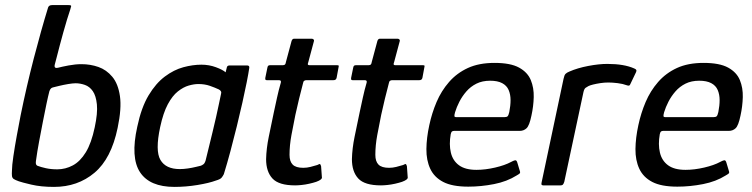

<svg xmlns="http://www.w3.org/2000/svg" viewBox="-20 -728 2955 754"><path d="M192 6Q141 6 103 -3Q65 -12 54 -16Q40 -21 34 -25Q28 -29 27 -37Q26 -45 27 -59Q27 -77 32.5 -114.5Q38 -152 46 -195.5Q54 -239 61 -275Q84 -388 112.5 -498Q141 -608 169 -699Q171 -704 175 -706Q179 -708 185 -708H249Q260 -708 259.5 -704Q259 -700 256 -691Q250 -674 243 -650.5Q236 -627 228.5 -600.5Q221 -574 214.5 -549Q208 -524 203 -504.5Q198 -485 195 -474Q193 -465 197 -462.5Q201 -460 208 -462Q223 -466 249.5 -471Q276 -476 300 -476Q335 -476 366.5 -465Q398 -454 421 -426.5Q444 -399 451 -350.5Q458 -302 442 -226Q417 -105 351 -49.5Q285 6 192 6ZM205 -63Q237 -63 266 -78.5Q295 -94 317 -130Q339 -166 352 -228Q364 -284 360.5 -318Q357 -352 344.5 -370Q332 -388 313.5 -394.5Q295 -401 277 -401Q266 -401 248 -398Q230 -395 213.5 -391Q197 -387 189 -385Q184 -384 180.5 -381Q177 -378 174 -370Q169 -351 162.5 -320Q156 -289 148.5 -250.5Q141 -212 133.5 -172Q126 -132 121 -95Q120 -87 121.5 -83Q123 -79 127 -77Q140 -72 160 -67.5Q180 -63 205 -63Z M665 6Q568 6 530 -51.5Q492 -109 519 -230Q535 -306 563.5 -353.5Q592 -401 627.5 -427.5Q663 -454 700 -464Q737 -474 771 -474Q801 -474 828 -464Q855 -454 866 -444L871 -464Q872 -468 875 -469.5Q878 -471 882 -471H950Q960 -471 959 -462Q956 -441 949 -405.5Q942 -370 932 -325.5Q922 -281 910 -232Q898 -183 885 -134.5Q872 -86 859 -44Q855 -36 850 -30Q845 -24 828 -19Q801 -9 755.5 -1.5Q710 6 665 6ZM686 -64Q701 -64 718 -66.5Q735 -69 749 -72.5Q763 -76 768 -77Q774 -79 779 -83Q784 -87 787 -96Q793 -120 800 -149Q807 -178 814.5 -208.5Q822 -239 828.5 -268Q835 -297 840 -321Q845 -345 848 -359Q850 -365 847.5 -369.5Q845 -374 839 -377Q824 -384 804 -391Q784 -398 759 -398Q742 -398 721 -392Q700 -386 678.5 -369Q657 -352 639 -318.5Q621 -285 609 -229Q589 -136 610 -100Q631 -64 686 -64Z M1139 0Q1075 0 1050 -27Q1025 -54 1025 -103Q1026 -145 1035.5 -191Q1045 -237 1055 -285Q1062 -317 1068 -345Q1074 -373 1083 -404Q1085 -413 1076 -413H1029Q1024 -413 1022.5 -415Q1021 -417 1022 -423L1030 -462Q1031 -468 1033.5 -470Q1036 -472 1042 -472H1091Q1097 -472 1099.5 -475Q1102 -478 1103 -485L1125 -567Q1128 -576 1135 -576H1204Q1208 -576 1211 -573.5Q1214 -571 1213 -567L1191 -485Q1188 -477 1189 -474.5Q1190 -472 1195 -472H1302Q1309 -472 1310 -470.5Q1311 -469 1309 -461L1302 -423Q1301 -418 1298 -415.5Q1295 -413 1288 -413H1182Q1178 -413 1174.5 -410.5Q1171 -408 1170 -401Q1162 -371 1154.5 -340Q1147 -309 1140 -277Q1132 -238 1124.5 -197.5Q1117 -157 1117 -120Q1117 -94 1129.5 -81.5Q1142 -69 1171 -69Q1185 -69 1199 -72.5Q1213 -76 1226 -80Q1235 -85 1237 -83.5Q1239 -82 1241 -75L1244 -33Q1247 -23 1222 -14Q1210 -10 1194.5 -6.5Q1179 -3 1164 -1.5Q1149 0 1139 0Z M1476 0Q1412 0 1387 -27Q1362 -54 1362 -103Q1363 -145 1372.5 -191Q1382 -237 1392 -285Q1399 -317 1405 -345Q1411 -373 1420 -404Q1422 -413 1413 -413H1366Q1361 -413 1359.5 -415Q1358 -417 1359 -423L1367 -462Q1368 -468 1370.5 -470Q1373 -472 1379 -472H1428Q1434 -472 1436.5 -475Q1439 -478 1440 -485L1462 -567Q1465 -576 1472 -576H1541Q1545 -576 1548 -573.5Q1551 -571 1550 -567L1528 -485Q1525 -477 1526 -474.5Q1527 -472 1532 -472H1639Q1646 -472 1647 -470.5Q1648 -469 1646 -461L1639 -423Q1638 -418 1635 -415.5Q1632 -413 1625 -413H1519Q1515 -413 1511.5 -410.5Q1508 -408 1507 -401Q1499 -371 1491.5 -340Q1484 -309 1477 -277Q1469 -238 1461.5 -197.5Q1454 -157 1454 -120Q1454 -94 1466.5 -81.5Q1479 -69 1508 -69Q1522 -69 1536 -72.5Q1550 -76 1563 -80Q1572 -85 1574 -83.5Q1576 -82 1578 -75L1581 -33Q1584 -23 1559 -14Q1547 -10 1531.5 -6.5Q1516 -3 1501 -1.5Q1486 0 1476 0Z M1666 -237Q1676 -284 1694.5 -327.5Q1713 -371 1743.5 -406Q1774 -441 1817.5 -461Q1861 -481 1922 -481Q1985 -481 2018.5 -462.5Q2052 -444 2064.5 -413.5Q2077 -383 2076 -346.5Q2075 -310 2067 -274Q2059 -235 2048 -224.5Q2037 -214 2021 -214H1763Q1759 -214 1755.5 -212Q1752 -210 1750 -201Q1743 -161 1750.5 -129Q1758 -97 1782.5 -79Q1807 -61 1851 -61Q1886 -61 1924.5 -70Q1963 -79 1987 -92Q1996 -97 2002.5 -98.5Q2009 -100 2012 -88L2021 -58Q2024 -50 2021 -47Q2018 -44 2009 -39Q1971 -15 1920 -5Q1869 5 1819 5Q1756 5 1720.5 -13.5Q1685 -32 1669.5 -65.5Q1654 -99 1654.5 -143Q1655 -187 1666 -237ZM1980 -288Q1985 -313 1985 -335Q1985 -357 1977.5 -374.5Q1970 -392 1952 -401.5Q1934 -411 1905 -411Q1874 -411 1851 -399.5Q1828 -388 1811.5 -369Q1795 -350 1784 -328.5Q1773 -307 1767 -287Q1764 -276 1764.5 -272Q1765 -268 1772 -268Q1819 -268 1866.5 -268Q1914 -268 1961 -268Q1970 -268 1973.5 -271.5Q1977 -275 1980 -288Z M2365 -477Q2431 -477 2471 -459Q2478 -456 2479 -453Q2480 -450 2478 -445L2456 -399Q2454 -393 2450.5 -392Q2447 -391 2442 -393Q2426 -399 2405.5 -401.5Q2385 -404 2369 -404Q2353 -404 2337 -401.5Q2321 -399 2309 -396Q2297 -393 2291 -390Q2285 -387 2279.5 -383Q2274 -379 2271 -365L2196 -14Q2193 -5 2190 -2.5Q2187 0 2181 0H2113Q2110 0 2107.5 -2Q2105 -4 2107 -12L2193 -418Q2196 -433 2201 -438Q2206 -443 2216 -447Q2248 -461 2290 -469Q2332 -477 2365 -477Z M2487 -237Q2497 -284 2515.5 -327.5Q2534 -371 2564.5 -406Q2595 -441 2638.5 -461Q2682 -481 2743 -481Q2806 -481 2839.5 -462.5Q2873 -444 2885.5 -413.5Q2898 -383 2897 -346.5Q2896 -310 2888 -274Q2880 -235 2869 -224.5Q2858 -214 2842 -214H2584Q2580 -214 2576.5 -212Q2573 -210 2571 -201Q2564 -161 2571.5 -129Q2579 -97 2603.5 -79Q2628 -61 2672 -61Q2707 -61 2745.5 -70Q2784 -79 2808 -92Q2817 -97 2823.5 -98.5Q2830 -100 2833 -88L2842 -58Q2845 -50 2842 -47Q2839 -44 2830 -39Q2792 -15 2741 -5Q2690 5 2640 5Q2577 5 2541.5 -13.5Q2506 -32 2490.5 -65.5Q2475 -99 2475.5 -143Q2476 -187 2487 -237ZM2801 -288Q2806 -313 2806 -335Q2806 -357 2798.5 -374.5Q2791 -392 2773 -401.5Q2755 -411 2726 -411Q2695 -411 2672 -399.5Q2649 -388 2632.5 -369Q2616 -350 2605 -328.5Q2594 -307 2588 -287Q2585 -276 2585.5 -272Q2586 -268 2593 -268Q2640 -268 2687.5 -268Q2735 -268 2782 -268Q2791 -268 2794.5 -271.5Q2798 -275 2801 -288Z"/></svg>

Font: Glory Thin Medium
Style: Italic
Weight: 500
Italic angle: -12°
Version: Version 1.011